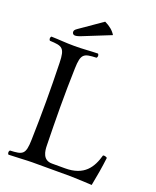

<svg xmlns="http://www.w3.org/2000/svg" viewBox="-151 -907 814 1001"><g transform="rotate(20 256.0 -407.0)"><path d="M256.6 -819 132.6 -733C119.6 -724 117.6 -719 117.6 -712C117.6 -704 123.6 -697 132.6 -697C141.6 -697 153.6 -700 174.6 -709L318.6 -767C305.9 -788.3 285.2 -805.7 256.6 -819ZM191.5 -109C190.2 -191.5 188.5 -237 188.5 -320C188.5 -403 189 -452 191.5 -536C194 -619 208.5 -624 278.5 -627C284.5 -633 284.5 -644 278.5 -650C229.5 -649 199.2 -645 148.5 -645C98.2 -645 69.5 -649 19.5 -650C13.5 -644 13.5 -633 19.5 -627C89.5 -624 104.5 -619 106.5 -536C108.5 -453 109.5 -404 109.5 -321C109.5 -238 108.5 -192 106.5 -109C104.5 -26 89.5 -21 19.5 -18C13.5 -12 13.5 -1 19.5 5C68.5 4 119.5 0 149.5 0H362.2C389.5 0 481.5 5 481.5 5C491.5 -45 501.5 -103 507.5 -155C497.7 -159.7 496.9 -161.8 484.5 -160C464.5 -88 427.5 -29 321.5 -29H248.5C197 -29 192 -78 191.5 -109Z"/></g></svg>

Font: Libertinus Serif Display
Style: Regular
Weight: 400
Designer: Philipp H. Poll
Foundry: Khaled Hosny
Version: Version 6.1